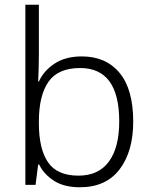

<svg xmlns="http://www.w3.org/2000/svg" viewBox="-20 -780 639 810"><path d="M144 -550Q144 -521 143 -488.5Q142 -456 141 -436H144Q164 -481 210 -511.5Q256 -542 325 -542Q427 -542 484.5 -472.5Q542 -403 542 -267Q542 -141 484.5 -65.5Q427 10 317 10Q250 10 207.5 -17.5Q165 -45 145 -86H141L130 0H87V-760H144ZM318 -493Q225 -493 184.5 -435Q144 -377 144 -267V-260Q144 -152 182.5 -95.5Q221 -39 311 -39Q396 -39 439.5 -98.5Q483 -158 483 -268Q483 -493 318 -493Z"/></svg>

Font: Noto Sans Lao Light
Style: Regular
Weight: 300
Designer: Monotype Design Team
Foundry: Monotype Imaging Inc.
Version: Version 2.003; ttfautohint (v1.8.4.7-5d5b)